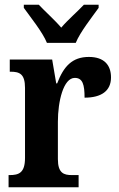

<svg xmlns="http://www.w3.org/2000/svg" viewBox="-20 -786 500 806"><path d="M177 -606H298C316 -651 367 -715 394 -753V-766H332C308 -740 263 -701 237 -670C211 -701 167 -740 143 -766H80V-753C107 -715 159 -651 177 -606ZM16 0H310V-51H282C248 -51 223 -59 223 -118V-275C223 -360 246 -459 294 -459C327 -459 335 -431 335 -376C405 -376 446 -404 446 -461C446 -512 418 -547 353 -547C283 -547 247 -507 220 -436H216L199 -536H21V-485H24C62 -485 85 -476 85 -417V-123C85 -60 59 -51 20 -51H16Z"/></svg>

Font: Noto Serif Sinhala Condensed
Style: Bold
Weight: 700
Width: 3
Designer: Jelle Bosma - Monotype Design Team
Foundry: Monotype Imaging Inc.
Version: Version 2.007